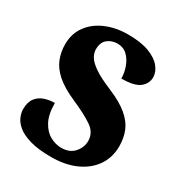

<svg xmlns="http://www.w3.org/2000/svg" viewBox="-173 -844 914 974"><g transform="rotate(30 284.0 -357.0)"><path d="M267 10Q191 10 143 -4Q95 -18 69 -39.5Q43 -61 33 -85Q23 -109 23 -129Q23 -171 41 -194.5Q59 -218 87.5 -227.5Q116 -237 147 -237Q147 -171 168.5 -131Q190 -91 222.5 -73.5Q255 -56 288 -56Q337 -56 363.5 -86.5Q390 -117 390 -154Q390 -203 345.5 -233Q301 -263 225 -296Q154 -327 114.5 -361.5Q75 -396 59 -436Q43 -476 43 -521Q43 -584 76.5 -629.5Q110 -675 167.5 -699.5Q225 -724 296 -724Q372 -724 420 -705.5Q468 -687 491 -658Q514 -629 514 -599Q514 -562 483.5 -537.5Q453 -513 377 -513Q377 -546 365 -579.5Q353 -613 330 -635Q307 -657 273 -657Q239 -657 215 -637.5Q191 -618 191 -577Q191 -556 203.5 -534.5Q216 -513 251.5 -488.5Q287 -464 357 -435Q428 -405 468 -371Q508 -337 524 -297.5Q540 -258 540 -210Q540 -145 506.5 -95.5Q473 -46 411.5 -18Q350 10 267 10Z"/></g></svg>

Font: Noto Serif Myanmar SemiCondensed Black
Style: Regular
Weight: 900
Width: 4
Designer: Ben Mitchell and the Monotype Design Team
Foundry: Monotype Imaging Inc.
Version: Version 2.106; ttfautohint (v1.8.4.7-5d5b)